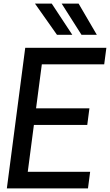

<svg xmlns="http://www.w3.org/2000/svg" viewBox="-20 -1045 610 1065"><path d="M174 -852ZM432 -852 322 -1025H416L517 -852ZM296 -852 174 -1025H267L381 -852ZM468 0H18L120 -780H570L558 -688H212L180 -444H476L464 -352H168L134 -92H480Z"/></svg>

Font: Tanohe Sans Medium
Style: Italic
Weight: 500
Designer: Village Type and Design LLC & Cristiano Sobral
Foundry: Cooper Hewitt Smithsonian Design Museum
Version: Version 1.00;September 29, 2021;FontCreator 13.0.0.2655 64-b